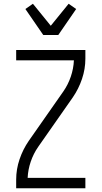

<svg xmlns="http://www.w3.org/2000/svg" viewBox="-20 -1001 540 1021"><path d="M66 0V-46Q66 -101 84 -154Q102 -207 133 -252L317 -515Q342 -551 356.5 -593.5Q371 -636 373 -680H66V-735H434V-689Q434 -634 416 -581Q398 -528 367 -483L183 -220Q158 -184 143.5 -141.5Q129 -99 127 -55H434V0ZM210 -815 115 -953 155 -981 250 -864 345 -981 385 -953 290 -815Z"/></svg>

Font: Iosevka Curly Light
Style: Regular
Weight: 300
Monospace: yes
Designer: Belleve Invis
Foundry: Belleve Invis
Version: Version 22.1.2; ttfautohint (v1.8.4)